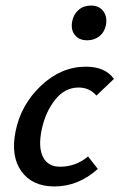

<svg xmlns="http://www.w3.org/2000/svg" viewBox="-20 -665 430 691"><path d="M294 -520Q264 -520 249 -539.5Q234 -559 240 -589Q245 -614 263 -629.5Q281 -645 307 -645Q337 -645 352 -624.5Q367 -604 361 -574Q356 -549 337.5 -534.5Q319 -520 294 -520ZM327 -321Q302 -350 263 -350Q213 -350 178 -305.5Q143 -261 130 -198Q117 -136 134.5 -100.5Q152 -65 196 -65Q253 -65 297 -102L332 -57Q262 6 176 6Q96 6 57 -48.5Q18 -103 36 -192Q55 -288 127.5 -356.5Q200 -425 289 -425Q359 -425 390 -381Z"/></svg>

Font: EauTestInfant Semibold
Style: Italic
Weight: 600
Italic angle: -12°
Designer: Christian Thalmann (Catharsis Fonts)
Version: Version 0.001;PS 000.001;hotconv 1.0.88;makeotf.lib2.5.64775